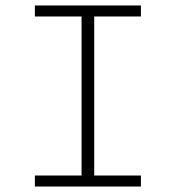

<svg xmlns="http://www.w3.org/2000/svg" viewBox="-20 -679 640 699"><path d="M107 0V-40H277V-619H107V-659H493V-619H323V-40H493V0Z"/></svg>

Font: TypoPRO Source Code Pro
Style: Regular
Weight: 300
Monospace: yes
Designer: Paul D. Hunt, Teo Tuominen
Foundry: Adobe Systems Incorporated
Version: Version 2.010;PS 1.0;hotconv 1.0.84;makeotf.lib2.5.63406